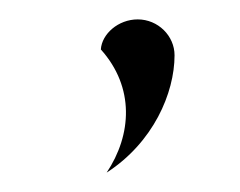

<svg xmlns="http://www.w3.org/2000/svg" viewBox="-20 -113 248 198"><path d="M84 -62C119 -23 116 26 90 65C138 34 160 -17 160 -56C160 -76 143 -93 122 -93C102 -93 85 -78 84 -62Z"/></svg>

Font: Charger Sport
Style: HL
Weight: 100
Designer: Jasper
Foundry: Cannot Into Space Fonts
Version: Version 1.1